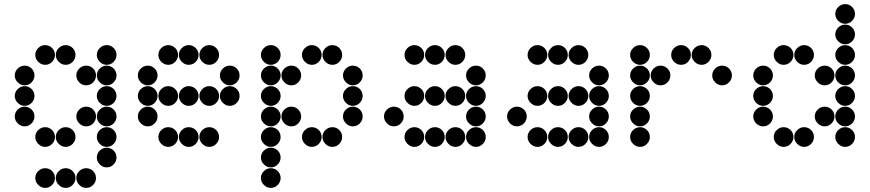

<svg xmlns="http://www.w3.org/2000/svg" viewBox="-20 -718 4240 936"><path d="M152 -450Q152 -431 166.5 -416.5Q181 -402 200 -402Q220 -402 234 -416.5Q248 -431 248 -450Q248 -470 234 -484Q220 -498 200 -498Q181 -498 166.5 -484Q152 -470 152 -450ZM252 -450Q252 -431 266.5 -416.5Q281 -402 300 -402Q320 -402 334 -416.5Q348 -431 348 -450Q348 -470 334 -484Q320 -498 300 -498Q281 -498 266.5 -484Q252 -470 252 -450ZM452 -450Q452 -431 466.5 -416.5Q481 -402 500 -402Q520 -402 534 -416.5Q548 -431 548 -450Q548 -470 534 -484Q520 -498 500 -498Q481 -498 466.5 -484Q452 -470 452 -450ZM52 -350Q52 -331 66.5 -316.5Q81 -302 100 -302Q120 -302 134 -316.5Q148 -331 148 -350Q148 -370 134 -384Q120 -398 100 -398Q81 -398 66.5 -384Q52 -370 52 -350ZM352 -350Q352 -331 366.5 -316.5Q381 -302 400 -302Q420 -302 434 -316.5Q448 -331 448 -350Q448 -370 434 -384Q420 -398 400 -398Q381 -398 366.5 -384Q352 -370 352 -350ZM452 -350Q452 -331 466.5 -316.5Q481 -302 500 -302Q520 -302 534 -316.5Q548 -331 548 -350Q548 -370 534 -384Q520 -398 500 -398Q481 -398 466.5 -384Q452 -370 452 -350ZM52 -250Q52 -231 66.5 -216.5Q81 -202 100 -202Q120 -202 134 -216.5Q148 -231 148 -250Q148 -270 134 -284Q120 -298 100 -298Q81 -298 66.5 -284Q52 -270 52 -250ZM452 -250Q452 -231 466.5 -216.5Q481 -202 500 -202Q520 -202 534 -216.5Q548 -231 548 -250Q548 -270 534 -284Q520 -298 500 -298Q481 -298 466.5 -284Q452 -270 452 -250ZM52 -150Q52 -131 66.5 -116.5Q81 -102 100 -102Q120 -102 134 -116.5Q148 -131 148 -150Q148 -170 134 -184Q120 -198 100 -198Q81 -198 66.5 -184Q52 -170 52 -150ZM352 -150Q352 -131 366.5 -116.5Q381 -102 400 -102Q420 -102 434 -116.5Q448 -131 448 -150Q448 -170 434 -184Q420 -198 400 -198Q381 -198 366.5 -184Q352 -170 352 -150ZM452 -150Q452 -131 466.5 -116.5Q481 -102 500 -102Q520 -102 534 -116.5Q548 -131 548 -150Q548 -170 534 -184Q520 -198 500 -198Q481 -198 466.5 -184Q452 -170 452 -150ZM152 -50Q152 -31 166.5 -16.5Q181 -2 200 -2Q220 -2 234 -16.5Q248 -31 248 -50Q248 -70 234 -84Q220 -98 200 -98Q181 -98 166.5 -84Q152 -70 152 -50ZM252 -50Q252 -31 266.5 -16.5Q281 -2 300 -2Q320 -2 334 -16.5Q348 -31 348 -50Q348 -70 334 -84Q320 -98 300 -98Q281 -98 266.5 -84Q252 -70 252 -50ZM452 -50Q452 -31 466.5 -16.5Q481 -2 500 -2Q520 -2 534 -16.5Q548 -31 548 -50Q548 -70 534 -84Q520 -98 500 -98Q481 -98 466.5 -84Q452 -70 452 -50ZM452 50Q452 69 466.5 83.5Q481 98 500 98Q520 98 534 83.5Q548 69 548 50Q548 30 534 16Q520 2 500 2Q481 2 466.5 16Q452 30 452 50ZM152 150Q152 169 166.5 183.5Q181 198 200 198Q220 198 234 183.5Q248 169 248 150Q248 130 234 116Q220 102 200 102Q181 102 166.5 116Q152 130 152 150ZM252 150Q252 169 266.5 183.5Q281 198 300 198Q320 198 334 183.5Q348 169 348 150Q348 130 334 116Q320 102 300 102Q281 102 266.5 116Q252 130 252 150ZM352 150Q352 169 366.5 183.5Q381 198 400 198Q420 198 434 183.5Q448 169 448 150Q448 130 434 116Q420 102 400 102Q381 102 366.5 116Q352 130 352 150Z M752 -450Q752 -431 766.5 -416.5Q781 -402 800 -402Q820 -402 834 -416.5Q848 -431 848 -450Q848 -470 834 -484Q820 -498 800 -498Q781 -498 766.5 -484Q752 -470 752 -450ZM852 -450Q852 -431 866.5 -416.5Q881 -402 900 -402Q920 -402 934 -416.5Q948 -431 948 -450Q948 -470 934 -484Q920 -498 900 -498Q881 -498 866.5 -484Q852 -470 852 -450ZM952 -450Q952 -431 966.5 -416.5Q981 -402 1000 -402Q1020 -402 1034 -416.5Q1048 -431 1048 -450Q1048 -470 1034 -484Q1020 -498 1000 -498Q981 -498 966.5 -484Q952 -470 952 -450ZM652 -350Q652 -331 666.5 -316.5Q681 -302 700 -302Q720 -302 734 -316.5Q748 -331 748 -350Q748 -370 734 -384Q720 -398 700 -398Q681 -398 666.5 -384Q652 -370 652 -350ZM1052 -350Q1052 -331 1066.5 -316.5Q1081 -302 1100 -302Q1120 -302 1134 -316.5Q1148 -331 1148 -350Q1148 -370 1134 -384Q1120 -398 1100 -398Q1081 -398 1066.5 -384Q1052 -370 1052 -350ZM652 -250Q652 -231 666.5 -216.5Q681 -202 700 -202Q720 -202 734 -216.5Q748 -231 748 -250Q748 -270 734 -284Q720 -298 700 -298Q681 -298 666.5 -284Q652 -270 652 -250ZM752 -250Q752 -231 766.5 -216.5Q781 -202 800 -202Q820 -202 834 -216.5Q848 -231 848 -250Q848 -270 834 -284Q820 -298 800 -298Q781 -298 766.5 -284Q752 -270 752 -250ZM852 -250Q852 -231 866.5 -216.5Q881 -202 900 -202Q920 -202 934 -216.5Q948 -231 948 -250Q948 -270 934 -284Q920 -298 900 -298Q881 -298 866.5 -284Q852 -270 852 -250ZM952 -250Q952 -231 966.5 -216.5Q981 -202 1000 -202Q1020 -202 1034 -216.5Q1048 -231 1048 -250Q1048 -270 1034 -284Q1020 -298 1000 -298Q981 -298 966.5 -284Q952 -270 952 -250ZM1052 -250Q1052 -231 1066.5 -216.5Q1081 -202 1100 -202Q1120 -202 1134 -216.5Q1148 -231 1148 -250Q1148 -270 1134 -284Q1120 -298 1100 -298Q1081 -298 1066.5 -284Q1052 -270 1052 -250ZM652 -150Q652 -131 666.5 -116.5Q681 -102 700 -102Q720 -102 734 -116.5Q748 -131 748 -150Q748 -170 734 -184Q720 -198 700 -198Q681 -198 666.5 -184Q652 -170 652 -150ZM752 -50Q752 -31 766.5 -16.5Q781 -2 800 -2Q820 -2 834 -16.5Q848 -31 848 -50Q848 -70 834 -84Q820 -98 800 -98Q781 -98 766.5 -84Q752 -70 752 -50ZM852 -50Q852 -31 866.5 -16.5Q881 -2 900 -2Q920 -2 934 -16.5Q948 -31 948 -50Q948 -70 934 -84Q920 -98 900 -98Q881 -98 866.5 -84Q852 -70 852 -50ZM952 -50Q952 -31 966.5 -16.5Q981 -2 1000 -2Q1020 -2 1034 -16.5Q1048 -31 1048 -50Q1048 -70 1034 -84Q1020 -98 1000 -98Q981 -98 966.5 -84Q952 -70 952 -50Z M1252 -450Q1252 -431 1266.5 -416.5Q1281 -402 1300 -402Q1320 -402 1334 -416.5Q1348 -431 1348 -450Q1348 -470 1334 -484Q1320 -498 1300 -498Q1281 -498 1266.5 -484Q1252 -470 1252 -450ZM1452 -450Q1452 -431 1466.5 -416.5Q1481 -402 1500 -402Q1520 -402 1534 -416.5Q1548 -431 1548 -450Q1548 -470 1534 -484Q1520 -498 1500 -498Q1481 -498 1466.5 -484Q1452 -470 1452 -450ZM1552 -450Q1552 -431 1566.5 -416.5Q1581 -402 1600 -402Q1620 -402 1634 -416.5Q1648 -431 1648 -450Q1648 -470 1634 -484Q1620 -498 1600 -498Q1581 -498 1566.5 -484Q1552 -470 1552 -450ZM1252 -350Q1252 -331 1266.5 -316.5Q1281 -302 1300 -302Q1320 -302 1334 -316.5Q1348 -331 1348 -350Q1348 -370 1334 -384Q1320 -398 1300 -398Q1281 -398 1266.5 -384Q1252 -370 1252 -350ZM1352 -350Q1352 -331 1366.5 -316.5Q1381 -302 1400 -302Q1420 -302 1434 -316.5Q1448 -331 1448 -350Q1448 -370 1434 -384Q1420 -398 1400 -398Q1381 -398 1366.5 -384Q1352 -370 1352 -350ZM1652 -350Q1652 -331 1666.5 -316.5Q1681 -302 1700 -302Q1720 -302 1734 -316.5Q1748 -331 1748 -350Q1748 -370 1734 -384Q1720 -398 1700 -398Q1681 -398 1666.5 -384Q1652 -370 1652 -350ZM1252 -250Q1252 -231 1266.5 -216.5Q1281 -202 1300 -202Q1320 -202 1334 -216.5Q1348 -231 1348 -250Q1348 -270 1334 -284Q1320 -298 1300 -298Q1281 -298 1266.5 -284Q1252 -270 1252 -250ZM1652 -250Q1652 -231 1666.5 -216.5Q1681 -202 1700 -202Q1720 -202 1734 -216.5Q1748 -231 1748 -250Q1748 -270 1734 -284Q1720 -298 1700 -298Q1681 -298 1666.5 -284Q1652 -270 1652 -250ZM1252 -150Q1252 -131 1266.5 -116.5Q1281 -102 1300 -102Q1320 -102 1334 -116.5Q1348 -131 1348 -150Q1348 -170 1334 -184Q1320 -198 1300 -198Q1281 -198 1266.5 -184Q1252 -170 1252 -150ZM1352 -150Q1352 -131 1366.5 -116.5Q1381 -102 1400 -102Q1420 -102 1434 -116.5Q1448 -131 1448 -150Q1448 -170 1434 -184Q1420 -198 1400 -198Q1381 -198 1366.5 -184Q1352 -170 1352 -150ZM1652 -150Q1652 -131 1666.5 -116.5Q1681 -102 1700 -102Q1720 -102 1734 -116.5Q1748 -131 1748 -150Q1748 -170 1734 -184Q1720 -198 1700 -198Q1681 -198 1666.5 -184Q1652 -170 1652 -150ZM1252 -50Q1252 -31 1266.5 -16.5Q1281 -2 1300 -2Q1320 -2 1334 -16.5Q1348 -31 1348 -50Q1348 -70 1334 -84Q1320 -98 1300 -98Q1281 -98 1266.5 -84Q1252 -70 1252 -50ZM1452 -50Q1452 -31 1466.5 -16.5Q1481 -2 1500 -2Q1520 -2 1534 -16.5Q1548 -31 1548 -50Q1548 -70 1534 -84Q1520 -98 1500 -98Q1481 -98 1466.5 -84Q1452 -70 1452 -50ZM1552 -50Q1552 -31 1566.5 -16.5Q1581 -2 1600 -2Q1620 -2 1634 -16.5Q1648 -31 1648 -50Q1648 -70 1634 -84Q1620 -98 1600 -98Q1581 -98 1566.5 -84Q1552 -70 1552 -50ZM1252 50Q1252 69 1266.5 83.5Q1281 98 1300 98Q1320 98 1334 83.5Q1348 69 1348 50Q1348 30 1334 16Q1320 2 1300 2Q1281 2 1266.5 16Q1252 30 1252 50ZM1252 150Q1252 169 1266.5 183.5Q1281 198 1300 198Q1320 198 1334 183.5Q1348 169 1348 150Q1348 130 1334 116Q1320 102 1300 102Q1281 102 1266.5 116Q1252 130 1252 150Z M1952 -450Q1952 -431 1966.5 -416.5Q1981 -402 2000 -402Q2020 -402 2034 -416.5Q2048 -431 2048 -450Q2048 -470 2034 -484Q2020 -498 2000 -498Q1981 -498 1966.5 -484Q1952 -470 1952 -450ZM2052 -450Q2052 -431 2066.5 -416.5Q2081 -402 2100 -402Q2120 -402 2134 -416.5Q2148 -431 2148 -450Q2148 -470 2134 -484Q2120 -498 2100 -498Q2081 -498 2066.5 -484Q2052 -470 2052 -450ZM2152 -450Q2152 -431 2166.5 -416.5Q2181 -402 2200 -402Q2220 -402 2234 -416.5Q2248 -431 2248 -450Q2248 -470 2234 -484Q2220 -498 2200 -498Q2181 -498 2166.5 -484Q2152 -470 2152 -450ZM2252 -350Q2252 -331 2266.5 -316.5Q2281 -302 2300 -302Q2320 -302 2334 -316.5Q2348 -331 2348 -350Q2348 -370 2334 -384Q2320 -398 2300 -398Q2281 -398 2266.5 -384Q2252 -370 2252 -350ZM1952 -250Q1952 -231 1966.5 -216.5Q1981 -202 2000 -202Q2020 -202 2034 -216.5Q2048 -231 2048 -250Q2048 -270 2034 -284Q2020 -298 2000 -298Q1981 -298 1966.5 -284Q1952 -270 1952 -250ZM2052 -250Q2052 -231 2066.5 -216.5Q2081 -202 2100 -202Q2120 -202 2134 -216.5Q2148 -231 2148 -250Q2148 -270 2134 -284Q2120 -298 2100 -298Q2081 -298 2066.5 -284Q2052 -270 2052 -250ZM2152 -250Q2152 -231 2166.5 -216.5Q2181 -202 2200 -202Q2220 -202 2234 -216.5Q2248 -231 2248 -250Q2248 -270 2234 -284Q2220 -298 2200 -298Q2181 -298 2166.5 -284Q2152 -270 2152 -250ZM2252 -250Q2252 -231 2266.5 -216.5Q2281 -202 2300 -202Q2320 -202 2334 -216.5Q2348 -231 2348 -250Q2348 -270 2334 -284Q2320 -298 2300 -298Q2281 -298 2266.5 -284Q2252 -270 2252 -250ZM1852 -150Q1852 -131 1866.5 -116.5Q1881 -102 1900 -102Q1920 -102 1934 -116.5Q1948 -131 1948 -150Q1948 -170 1934 -184Q1920 -198 1900 -198Q1881 -198 1866.5 -184Q1852 -170 1852 -150ZM2252 -150Q2252 -131 2266.5 -116.5Q2281 -102 2300 -102Q2320 -102 2334 -116.5Q2348 -131 2348 -150Q2348 -170 2334 -184Q2320 -198 2300 -198Q2281 -198 2266.5 -184Q2252 -170 2252 -150ZM1952 -50Q1952 -31 1966.5 -16.5Q1981 -2 2000 -2Q2020 -2 2034 -16.5Q2048 -31 2048 -50Q2048 -70 2034 -84Q2020 -98 2000 -98Q1981 -98 1966.5 -84Q1952 -70 1952 -50ZM2052 -50Q2052 -31 2066.5 -16.5Q2081 -2 2100 -2Q2120 -2 2134 -16.5Q2148 -31 2148 -50Q2148 -70 2134 -84Q2120 -98 2100 -98Q2081 -98 2066.5 -84Q2052 -70 2052 -50ZM2152 -50Q2152 -31 2166.5 -16.5Q2181 -2 2200 -2Q2220 -2 2234 -16.5Q2248 -31 2248 -50Q2248 -70 2234 -84Q2220 -98 2200 -98Q2181 -98 2166.5 -84Q2152 -70 2152 -50ZM2252 -50Q2252 -31 2266.5 -16.5Q2281 -2 2300 -2Q2320 -2 2334 -16.5Q2348 -31 2348 -50Q2348 -70 2334 -84Q2320 -98 2300 -98Q2281 -98 2266.5 -84Q2252 -70 2252 -50Z M2552 -450Q2552 -431 2566.5 -416.5Q2581 -402 2600 -402Q2620 -402 2634 -416.5Q2648 -431 2648 -450Q2648 -470 2634 -484Q2620 -498 2600 -498Q2581 -498 2566.5 -484Q2552 -470 2552 -450ZM2652 -450Q2652 -431 2666.5 -416.5Q2681 -402 2700 -402Q2720 -402 2734 -416.5Q2748 -431 2748 -450Q2748 -470 2734 -484Q2720 -498 2700 -498Q2681 -498 2666.5 -484Q2652 -470 2652 -450ZM2752 -450Q2752 -431 2766.5 -416.5Q2781 -402 2800 -402Q2820 -402 2834 -416.5Q2848 -431 2848 -450Q2848 -470 2834 -484Q2820 -498 2800 -498Q2781 -498 2766.5 -484Q2752 -470 2752 -450ZM2852 -350Q2852 -331 2866.5 -316.5Q2881 -302 2900 -302Q2920 -302 2934 -316.5Q2948 -331 2948 -350Q2948 -370 2934 -384Q2920 -398 2900 -398Q2881 -398 2866.5 -384Q2852 -370 2852 -350ZM2552 -250Q2552 -231 2566.5 -216.5Q2581 -202 2600 -202Q2620 -202 2634 -216.5Q2648 -231 2648 -250Q2648 -270 2634 -284Q2620 -298 2600 -298Q2581 -298 2566.5 -284Q2552 -270 2552 -250ZM2652 -250Q2652 -231 2666.5 -216.5Q2681 -202 2700 -202Q2720 -202 2734 -216.5Q2748 -231 2748 -250Q2748 -270 2734 -284Q2720 -298 2700 -298Q2681 -298 2666.5 -284Q2652 -270 2652 -250ZM2752 -250Q2752 -231 2766.5 -216.5Q2781 -202 2800 -202Q2820 -202 2834 -216.5Q2848 -231 2848 -250Q2848 -270 2834 -284Q2820 -298 2800 -298Q2781 -298 2766.5 -284Q2752 -270 2752 -250ZM2852 -250Q2852 -231 2866.5 -216.5Q2881 -202 2900 -202Q2920 -202 2934 -216.5Q2948 -231 2948 -250Q2948 -270 2934 -284Q2920 -298 2900 -298Q2881 -298 2866.5 -284Q2852 -270 2852 -250ZM2452 -150Q2452 -131 2466.5 -116.5Q2481 -102 2500 -102Q2520 -102 2534 -116.5Q2548 -131 2548 -150Q2548 -170 2534 -184Q2520 -198 2500 -198Q2481 -198 2466.5 -184Q2452 -170 2452 -150ZM2852 -150Q2852 -131 2866.5 -116.5Q2881 -102 2900 -102Q2920 -102 2934 -116.5Q2948 -131 2948 -150Q2948 -170 2934 -184Q2920 -198 2900 -198Q2881 -198 2866.5 -184Q2852 -170 2852 -150ZM2552 -50Q2552 -31 2566.5 -16.5Q2581 -2 2600 -2Q2620 -2 2634 -16.5Q2648 -31 2648 -50Q2648 -70 2634 -84Q2620 -98 2600 -98Q2581 -98 2566.5 -84Q2552 -70 2552 -50ZM2652 -50Q2652 -31 2666.5 -16.5Q2681 -2 2700 -2Q2720 -2 2734 -16.5Q2748 -31 2748 -50Q2748 -70 2734 -84Q2720 -98 2700 -98Q2681 -98 2666.5 -84Q2652 -70 2652 -50ZM2752 -50Q2752 -31 2766.5 -16.5Q2781 -2 2800 -2Q2820 -2 2834 -16.5Q2848 -31 2848 -50Q2848 -70 2834 -84Q2820 -98 2800 -98Q2781 -98 2766.5 -84Q2752 -70 2752 -50ZM2852 -50Q2852 -31 2866.5 -16.5Q2881 -2 2900 -2Q2920 -2 2934 -16.5Q2948 -31 2948 -50Q2948 -70 2934 -84Q2920 -98 2900 -98Q2881 -98 2866.5 -84Q2852 -70 2852 -50Z M3052 -450Q3052 -431 3066.5 -416.5Q3081 -402 3100 -402Q3120 -402 3134 -416.5Q3148 -431 3148 -450Q3148 -470 3134 -484Q3120 -498 3100 -498Q3081 -498 3066.5 -484Q3052 -470 3052 -450ZM3252 -450Q3252 -431 3266.5 -416.5Q3281 -402 3300 -402Q3320 -402 3334 -416.5Q3348 -431 3348 -450Q3348 -470 3334 -484Q3320 -498 3300 -498Q3281 -498 3266.5 -484Q3252 -470 3252 -450ZM3352 -450Q3352 -431 3366.5 -416.5Q3381 -402 3400 -402Q3420 -402 3434 -416.5Q3448 -431 3448 -450Q3448 -470 3434 -484Q3420 -498 3400 -498Q3381 -498 3366.5 -484Q3352 -470 3352 -450ZM3052 -350Q3052 -331 3066.5 -316.5Q3081 -302 3100 -302Q3120 -302 3134 -316.5Q3148 -331 3148 -350Q3148 -370 3134 -384Q3120 -398 3100 -398Q3081 -398 3066.5 -384Q3052 -370 3052 -350ZM3152 -350Q3152 -331 3166.5 -316.5Q3181 -302 3200 -302Q3220 -302 3234 -316.5Q3248 -331 3248 -350Q3248 -370 3234 -384Q3220 -398 3200 -398Q3181 -398 3166.5 -384Q3152 -370 3152 -350ZM3452 -350Q3452 -331 3466.5 -316.5Q3481 -302 3500 -302Q3520 -302 3534 -316.5Q3548 -331 3548 -350Q3548 -370 3534 -384Q3520 -398 3500 -398Q3481 -398 3466.5 -384Q3452 -370 3452 -350ZM3052 -250Q3052 -231 3066.5 -216.5Q3081 -202 3100 -202Q3120 -202 3134 -216.5Q3148 -231 3148 -250Q3148 -270 3134 -284Q3120 -298 3100 -298Q3081 -298 3066.5 -284Q3052 -270 3052 -250ZM3052 -150Q3052 -131 3066.5 -116.5Q3081 -102 3100 -102Q3120 -102 3134 -116.5Q3148 -131 3148 -150Q3148 -170 3134 -184Q3120 -198 3100 -198Q3081 -198 3066.5 -184Q3052 -170 3052 -150ZM3052 -50Q3052 -31 3066.5 -16.5Q3081 -2 3100 -2Q3120 -2 3134 -16.5Q3148 -31 3148 -50Q3148 -70 3134 -84Q3120 -98 3100 -98Q3081 -98 3066.5 -84Q3052 -70 3052 -50Z M4052 -650Q4052 -631 4066.5 -616.5Q4081 -602 4100 -602Q4120 -602 4134 -616.5Q4148 -631 4148 -650Q4148 -670 4134 -684Q4120 -698 4100 -698Q4081 -698 4066.5 -684Q4052 -670 4052 -650ZM4052 -550Q4052 -531 4066.5 -516.5Q4081 -502 4100 -502Q4120 -502 4134 -516.5Q4148 -531 4148 -550Q4148 -570 4134 -584Q4120 -598 4100 -598Q4081 -598 4066.5 -584Q4052 -570 4052 -550ZM3752 -450Q3752 -431 3766.5 -416.5Q3781 -402 3800 -402Q3820 -402 3834 -416.5Q3848 -431 3848 -450Q3848 -470 3834 -484Q3820 -498 3800 -498Q3781 -498 3766.5 -484Q3752 -470 3752 -450ZM3852 -450Q3852 -431 3866.5 -416.5Q3881 -402 3900 -402Q3920 -402 3934 -416.5Q3948 -431 3948 -450Q3948 -470 3934 -484Q3920 -498 3900 -498Q3881 -498 3866.5 -484Q3852 -470 3852 -450ZM4052 -450Q4052 -431 4066.5 -416.5Q4081 -402 4100 -402Q4120 -402 4134 -416.5Q4148 -431 4148 -450Q4148 -470 4134 -484Q4120 -498 4100 -498Q4081 -498 4066.5 -484Q4052 -470 4052 -450ZM3652 -350Q3652 -331 3666.5 -316.5Q3681 -302 3700 -302Q3720 -302 3734 -316.5Q3748 -331 3748 -350Q3748 -370 3734 -384Q3720 -398 3700 -398Q3681 -398 3666.5 -384Q3652 -370 3652 -350ZM3952 -350Q3952 -331 3966.5 -316.5Q3981 -302 4000 -302Q4020 -302 4034 -316.5Q4048 -331 4048 -350Q4048 -370 4034 -384Q4020 -398 4000 -398Q3981 -398 3966.5 -384Q3952 -370 3952 -350ZM4052 -350Q4052 -331 4066.5 -316.5Q4081 -302 4100 -302Q4120 -302 4134 -316.5Q4148 -331 4148 -350Q4148 -370 4134 -384Q4120 -398 4100 -398Q4081 -398 4066.5 -384Q4052 -370 4052 -350ZM3652 -250Q3652 -231 3666.5 -216.5Q3681 -202 3700 -202Q3720 -202 3734 -216.5Q3748 -231 3748 -250Q3748 -270 3734 -284Q3720 -298 3700 -298Q3681 -298 3666.5 -284Q3652 -270 3652 -250ZM4052 -250Q4052 -231 4066.5 -216.5Q4081 -202 4100 -202Q4120 -202 4134 -216.5Q4148 -231 4148 -250Q4148 -270 4134 -284Q4120 -298 4100 -298Q4081 -298 4066.5 -284Q4052 -270 4052 -250ZM3652 -150Q3652 -131 3666.5 -116.5Q3681 -102 3700 -102Q3720 -102 3734 -116.5Q3748 -131 3748 -150Q3748 -170 3734 -184Q3720 -198 3700 -198Q3681 -198 3666.5 -184Q3652 -170 3652 -150ZM3952 -150Q3952 -131 3966.5 -116.5Q3981 -102 4000 -102Q4020 -102 4034 -116.5Q4048 -131 4048 -150Q4048 -170 4034 -184Q4020 -198 4000 -198Q3981 -198 3966.5 -184Q3952 -170 3952 -150ZM4052 -150Q4052 -131 4066.5 -116.5Q4081 -102 4100 -102Q4120 -102 4134 -116.5Q4148 -131 4148 -150Q4148 -170 4134 -184Q4120 -198 4100 -198Q4081 -198 4066.5 -184Q4052 -170 4052 -150ZM3752 -50Q3752 -31 3766.5 -16.5Q3781 -2 3800 -2Q3820 -2 3834 -16.5Q3848 -31 3848 -50Q3848 -70 3834 -84Q3820 -98 3800 -98Q3781 -98 3766.5 -84Q3752 -70 3752 -50ZM3852 -50Q3852 -31 3866.5 -16.5Q3881 -2 3900 -2Q3920 -2 3934 -16.5Q3948 -31 3948 -50Q3948 -70 3934 -84Q3920 -98 3900 -98Q3881 -98 3866.5 -84Q3852 -70 3852 -50ZM4052 -50Q4052 -31 4066.5 -16.5Q4081 -2 4100 -2Q4120 -2 4134 -16.5Q4148 -31 4148 -50Q4148 -70 4134 -84Q4120 -98 4100 -98Q4081 -98 4066.5 -84Q4052 -70 4052 -50Z"/></svg>

Font: Matrix Sans Print
Style: Regular
Weight: 400
Designer: Brad Neil
Version: Version 1.100